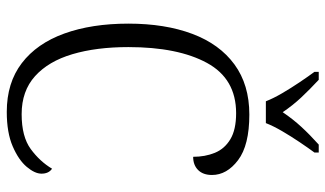

<svg xmlns="http://www.w3.org/2000/svg" viewBox="-222 -752 984 581"><g transform="rotate(90 270.5 -462.0)"><path d="M319 10Q231 10 171.5 -35.5Q112 -81 82 -164Q52 -247 52 -358Q52 -469 83 -551.5Q114 -634 175.5 -679Q237 -724 327 -724Q420 -724 465 -690Q510 -656 510 -611Q510 -584 495 -569Q480 -554 455 -554Q455 -590 443 -619.5Q431 -649 402 -666.5Q373 -684 323 -684Q219 -684 171 -596Q123 -508 123 -358Q123 -261 144.5 -188.5Q166 -116 211 -75.5Q256 -35 326 -35Q394 -35 431.5 -62.5Q469 -90 491 -127Q506 -117 506 -95Q506 -75 485.5 -50.5Q465 -26 423.5 -8Q382 10 319 10ZM287 -774Q278 -797 262.5 -823.5Q247 -850 229.5 -876Q212 -902 198 -921V-934H222Q251 -907 275 -881.5Q299 -856 320 -825Q341 -856 364.5 -881.5Q388 -907 418 -934H442V-921Q428 -902 410.5 -876Q393 -850 377.5 -823.5Q362 -797 353 -774Z"/></g></svg>

Font: Noto Serif Ethiopic SemiCondensed Light
Style: Regular
Weight: 300
Width: 4
Designer: Monotype Design Team
Foundry: Monotype Imaging Inc.
Version: Version 2.102; ttfautohint (v1.8.4.7-5d5b)